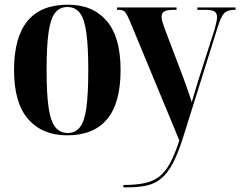

<svg xmlns="http://www.w3.org/2000/svg" viewBox="-20 -568 1026 820"><path d="M267 10Q161 10 100.5 -59Q40 -128 40 -269Q40 -548 270 -548Q376 -548 435.5 -479Q495 -410 495 -269Q495 -128 437.5 -59Q380 10 267 10ZM269 0Q302 0 321.5 -25Q341 -50 349 -108.5Q357 -167 357 -269Q357 -372 348.5 -430.5Q340 -489 320.5 -513.5Q301 -538 268 -538Q235 -538 215.5 -513.5Q196 -489 187.5 -430.5Q179 -372 179 -269Q179 -167 187.5 -108.5Q196 -50 216 -25Q236 0 269 0ZM507 222Q561 222 598 214Q635 206 661 185.5Q687 165 707 127.5Q727 90 746 32L535 -477Q523 -506 514.5 -516Q506 -526 489 -526H480V-536H734V-526H722Q693 -526 681.5 -519Q670 -512 670 -496Q670 -487 674 -473.5Q678 -460 684 -444L764 -233Q778 -195 785.5 -172.5Q793 -150 799 -132Q806 -154 812.5 -177Q819 -200 826 -222L897 -444Q901 -460 904 -473Q907 -486 907 -495Q907 -512 896 -519Q885 -526 858 -526H823V-536H986V-526H982Q952 -526 938 -512Q924 -498 911 -456L761 22Q740 88 718 129.5Q696 171 669.5 193.5Q643 216 608 224Q573 232 526 232H507Z"/></svg>

Font: Noto Serif Display Condensed
Style: Bold
Weight: 700
Width: 3
Designer: Monotype Design Team
Foundry: Monotype Imaging Inc.
Version: Version 2.009